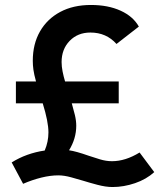

<svg xmlns="http://www.w3.org/2000/svg" viewBox="-20 -732 660 773"><path d="M44 -316V-404H125Q117 -433 114.5 -451.5Q112 -470 112 -487Q112 -555 141 -605.5Q170 -656 222.5 -684Q275 -712 346 -712Q415 -712 465.5 -689Q516 -666 539 -625L449 -555Q408 -601 344 -601Q293 -601 260.5 -567.5Q228 -534 228 -482Q228 -464 232 -444Q236 -424 242 -404H458V-316H269Q276 -292 281.5 -269Q287 -246 287 -226Q287 -174 258 -127Q286 -123 337 -105Q358 -98 382.5 -90.5Q407 -83 431 -83Q485 -83 542 -118L601 -39Q569 -10 523.5 5.5Q478 21 433 21Q406 21 372 12Q338 3 316 -4Q296 -10 267 -18Q238 -26 215 -26Q183 -26 146.5 -17Q110 -8 73 8L27 -78Q86 -115 160 -126Q175 -161 175 -199Q175 -242 152 -316Z"/></svg>

Font: Lexend Deca Medium
Style: Regular
Weight: 500
Designer: Bonnie Shaver-Troup, Thomas Jockin
Foundry: Lexend
Version: Version 1.008; ttfautohint (v1.8.4.7-5d5b)